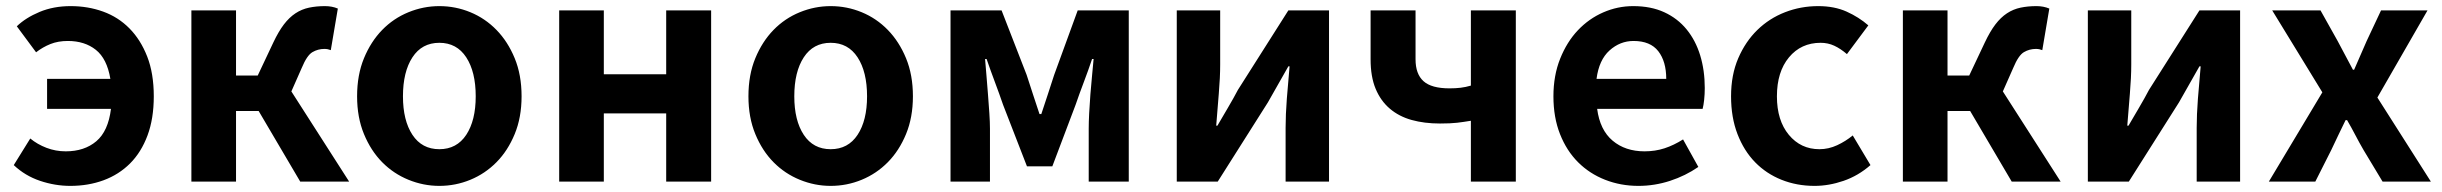

<svg xmlns="http://www.w3.org/2000/svg" viewBox="-20 -594 7987 628"><path d="M35 -508Q64 -536 109.5 -555Q155 -574 211 -574Q268 -574 317.5 -556Q367 -538 403.5 -501Q440 -464 461.5 -409Q483 -354 483 -279Q483 -206 462.5 -151Q442 -96 405.5 -59.5Q369 -23 319 -4.5Q269 14 210 14Q160 14 111 -2.5Q62 -19 25 -54L79 -141Q102 -122 132 -110.5Q162 -99 195 -99Q256 -99 295 -132Q334 -165 343 -238H134V-336H341Q330 -402 293.5 -431Q257 -460 202 -460Q170 -460 145 -450Q120 -440 98 -423Z M606 -560H752V-347H823L874 -455Q891 -491 908.5 -514Q926 -537 946.5 -550.5Q967 -564 991 -569Q1015 -574 1043 -574Q1066 -574 1085 -566L1062 -430Q1057 -432 1052 -433Q1047 -434 1041 -434Q1020 -434 1002 -423.5Q984 -413 967 -372L933 -295L1122 0H962L826 -231H752V0H606Z M1417 14Q1365 14 1316 -6Q1267 -26 1230 -63.5Q1193 -101 1170.5 -155.5Q1148 -210 1148 -279Q1148 -349 1170.5 -403.5Q1193 -458 1230 -496Q1267 -534 1316 -554Q1365 -574 1417 -574Q1470 -574 1518.5 -554Q1567 -534 1604 -496Q1641 -458 1663.5 -403.5Q1686 -349 1686 -279Q1686 -210 1663.5 -155.5Q1641 -101 1604 -63.5Q1567 -26 1518.5 -6Q1470 14 1417 14ZM1417 -106Q1474 -106 1505 -153Q1536 -200 1536 -279Q1536 -359 1505 -406.5Q1474 -454 1417 -454Q1360 -454 1329 -406.5Q1298 -359 1298 -279Q1298 -200 1329 -153Q1360 -106 1417 -106Z M1955 -560V-351H2159V-560H2306V0H2159V-223H1955V0H1809V-560Z M2697 14Q2645 14 2596 -6Q2547 -26 2510 -63.5Q2473 -101 2450.5 -155.5Q2428 -210 2428 -279Q2428 -349 2450.5 -403.5Q2473 -458 2510 -496Q2547 -534 2596 -554Q2645 -574 2697 -574Q2750 -574 2798.5 -554Q2847 -534 2884 -496Q2921 -458 2943.5 -403.5Q2966 -349 2966 -279Q2966 -210 2943.5 -155.5Q2921 -101 2884 -63.5Q2847 -26 2798.5 -6Q2750 14 2697 14ZM2697 -106Q2754 -106 2785 -153Q2816 -200 2816 -279Q2816 -359 2785 -406.5Q2754 -454 2697 -454Q2640 -454 2609 -406.5Q2578 -359 2578 -279Q2578 -200 2609 -153Q2640 -106 2697 -106Z M3256 -560 3338 -349Q3349 -314 3359.5 -283Q3370 -252 3380 -221H3386Q3396 -252 3406.5 -283Q3417 -314 3428 -349L3505 -560H3672V0H3541V-173Q3541 -194 3542.5 -224Q3544 -254 3546.5 -285.5Q3549 -317 3552 -347.5Q3555 -378 3557 -401H3552Q3540 -365 3525 -325.5Q3510 -286 3498 -251L3422 -50H3339L3261 -251Q3249 -286 3234 -326Q3219 -366 3207 -401H3202Q3204 -378 3206.5 -347.5Q3209 -317 3211.5 -285.5Q3214 -254 3216 -224Q3218 -194 3218 -173V0H3089V-560Z M3829 -560H3971V-383Q3971 -341 3966.5 -288Q3962 -235 3958 -183H3962Q3976 -207 3996 -241Q4016 -275 4029 -300L4194 -560H4327V0H4185V-176Q4185 -219 4189 -271Q4193 -323 4198 -377H4194Q4180 -352 4160.5 -318Q4141 -284 4127 -259L3963 0H3829Z M4610 -560V-400Q4610 -352 4636 -328.5Q4662 -305 4721 -305Q4741 -305 4757.5 -307Q4774 -309 4791 -314V-560H4938V0H4791V-199Q4767 -195 4746 -192.5Q4725 -190 4690 -190Q4639 -190 4597.5 -201.5Q4556 -213 4526 -238.5Q4496 -264 4479.5 -303.5Q4463 -343 4463 -400V-560Z M5339 14Q5281 14 5230 -6Q5179 -26 5141.5 -63.5Q5104 -101 5082.5 -155.5Q5061 -210 5061 -279Q5061 -347 5083 -402Q5105 -457 5141 -495Q5177 -533 5224 -553.5Q5271 -574 5322 -574Q5380 -574 5423.5 -554Q5467 -534 5496.5 -498Q5526 -462 5541 -413Q5556 -364 5556 -306Q5556 -286 5554 -267.5Q5552 -249 5549 -238H5204Q5213 -169 5254.5 -134Q5296 -99 5359 -99Q5394 -99 5424.5 -109Q5455 -119 5485 -138L5535 -48Q5493 -19 5442.5 -2.5Q5392 14 5339 14ZM5430 -336Q5430 -393 5404 -426.5Q5378 -460 5323 -460Q5279 -460 5244.5 -429Q5210 -398 5202 -336Z M5915 14Q5857 14 5807 -6Q5757 -26 5720.5 -63.5Q5684 -101 5663 -155.5Q5642 -210 5642 -279Q5642 -349 5665.5 -403.5Q5689 -458 5728 -496Q5767 -534 5818.5 -554Q5870 -574 5927 -574Q5980 -574 6020 -556Q6060 -538 6091 -511L6021 -417Q6000 -435 5979.5 -444.5Q5959 -454 5935 -454Q5871 -454 5831.5 -406.5Q5792 -359 5792 -279Q5792 -200 5831 -153Q5870 -106 5931 -106Q5961 -106 5989 -119Q6017 -132 6040 -151L6098 -54Q6058 -19 6010 -2.5Q5962 14 5915 14Z M6204 -560H6350V-347H6421L6472 -455Q6489 -491 6506.5 -514Q6524 -537 6544.5 -550.5Q6565 -564 6589 -569Q6613 -574 6641 -574Q6664 -574 6683 -566L6660 -430Q6655 -432 6650 -433Q6645 -434 6639 -434Q6618 -434 6600 -423.5Q6582 -413 6565 -372L6531 -295L6720 0H6560L6424 -231H6350V0H6204Z M6809 -560H6951V-383Q6951 -341 6946.5 -288Q6942 -235 6938 -183H6942Q6956 -207 6976 -241Q6996 -275 7009 -300L7174 -560H7307V0H7165V-176Q7165 -219 7169 -271Q7173 -323 7178 -377H7174Q7160 -352 7140.5 -318Q7121 -284 7107 -259L6943 0H6809Z M7401 0 7576 -292 7412 -560H7570L7626 -460Q7651 -412 7676 -366H7680Q7690 -389 7700.5 -413Q7711 -437 7721 -460L7768 -560H7920L7756 -275L7931 0H7773L7711 -103Q7697 -127 7684 -152Q7671 -177 7657 -201H7652Q7640 -177 7628.5 -152.5Q7617 -128 7605 -103L7553 0Z"/></svg>

Font: Kinto Sans
Style: Bold
Weight: 700
Designer: Authors: Ryoko NISHIZUKA  (kana & ideographs); Paul D. Hunt (Latin, Greek & Cyrillic); Wenlong ZHANG  (bopomofo); Sandol
Foundry: Adobe Systems Incorporated, ookami Inc.
Version: Version 0.001